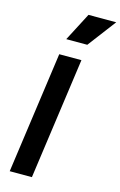

<svg xmlns="http://www.w3.org/2000/svg" viewBox="-149 -1076 713 1137"><g transform="rotate(15 207.5 -507.5)"><path d="M34 0H170L274 -745H138ZM155 -842H284L415 -1015H245Z"/></g></svg>

Font: Mluvka Bold
Style: Italic
Weight: 700
Italic angle: -8°
Designer: Modified by Jiří Krblich, Original typeface by Gumpita Rahayu
Foundry: Gumpita Rahayu & Jiří Krblich
Version: Version 2.000;Glyphs 3.1.1 (3134)